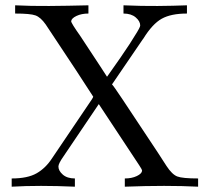

<svg xmlns="http://www.w3.org/2000/svg" viewBox="-20 -704 789 723"><path d="M450 -32Q476 -32 495 -41Q514 -50 515 -61Q515 -66 504 -82L354 -309Q353 -310 352 -312L219 -115Q200 -88 200 -77Q200 -61 216.5 -46.5Q233 -32 262 -32V-1Q194 -4 134.5 -4Q75 -4 24 -1V-32Q84 -32 118 -51.5Q152 -71 176 -108L326 -330Q331 -338 331 -340Q331 -341 266 -440L152 -612Q133 -639 113.5 -646Q94 -653 37 -653V-684Q96 -681 165 -681.5Q234 -682 313 -684V-653Q287 -653 268 -644Q249 -635 248 -624Q248 -617 282 -569L359 -452Q380 -420 383 -415Q383 -415 388 -422Q438 -492 468 -538L488 -570Q508 -601 508 -608Q508 -624 491 -638.5Q474 -653 445 -653V-684Q514 -681 573.5 -681.5Q633 -682 684 -684V-653Q624 -653 589 -633.5Q554 -614 520 -559Q518 -557 517 -555L403 -388L402 -387V-386Q408 -380 440 -332L574 -130Q607 -80 607 -79Q628 -47 647.5 -39.5Q667 -32 726 -32V-1Q667 -4 598 -4Q529 -4 450 -1Z"/></svg>

Font: cwTeXMing
Style: Medium
Weight: 500
Version: Version 1.17